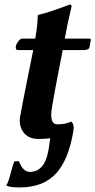

<svg xmlns="http://www.w3.org/2000/svg" viewBox="-20 -598 417 840"><path d="M299.6 -17 301 -25C301.9 -30.2 302.4 -34.9 302.4 -39.3C302.4 -51.7 298.7 -60.6 291.3 -66C273.8 -58 253.8 -54 231.1 -54C213.1 -54 204.1 -67.7 204.1 -95.2C204.1 -105.3 205.3 -117.2 207.7 -131C217.9 -189 226.5 -236 233.6 -272L254.4 -379H345.4C361.4 -379 370.2 -383.3 371.7 -392L377.2 -423C377.9 -427 375.6 -429 370.3 -429H263.3C271.1 -473.7 281 -520 292.8 -568C294 -574.7 291.5 -578 285.5 -578C221.3 -554 175.4 -539 147.6 -533L145.1 -530C144.8 -502 141.2 -468.3 134.3 -429H76.3C71.6 -429 66.3 -425 60.1 -417C54.2 -409.7 50.6 -402.3 49.3 -395C47.4 -384.3 50.7 -379 59.4 -379H125.4L101.6 -261C85.5 -181 74.4 -123.3 68.1 -88C67 -81.6 66.4 -75.4 66.4 -69.4C66.4 -51.6 71.4 -35.4 81.3 -21C95.7 -0.3 117.9 10 147.9 10C165.9 10 183.2 9 199.7 6.8L193.1 54C186.4 92 175.4 118.7 160 134C146.9 147.3 130.5 154 110.5 154C90.5 154 74.5 138.3 62.7 107L42.6 108C39.4 114.7 33.9 132.7 26.1 162C19.5 188 13.6 204.3 8.4 211L8.9 214C17.2 219.3 36.2 222 65.5 222C136.2 222 190.2 200.7 227.8 158C261.9 119.3 285.9 61 299.6 -17Z"/></svg>

Font: Linux Biolinum O 
Style: Bold Italic
Weight: 700
Designer: Philipp H. Poll
Foundry: Philipp H. Poll
Version: Version 1.3.2